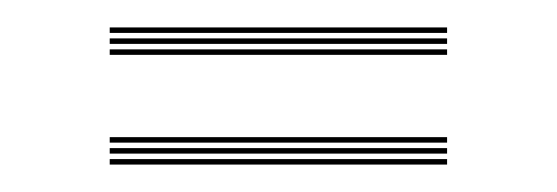

<svg xmlns="http://www.w3.org/2000/svg" viewBox="-20 -475 406 140"><path d="M60 -451V-455H306V-451ZM60 -443V-447H306V-443ZM60 -435V-439H306V-435ZM60 -371V-375H306V-371ZM60 -363V-367H306V-363ZM60 -355V-359H306V-355Z"/></svg>

Font: Big Shoulders Inline Display Thin Thin
Style: Regular
Weight: 250
Version: Version 2.002